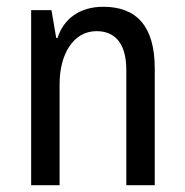

<svg xmlns="http://www.w3.org/2000/svg" viewBox="-20 -547 546 567"><path d="M72 0H156V-299C156 -386 196 -455 265 -455C322 -455 353 -416 353 -340V0H437V-345C437 -471 382 -527 285 -527C216 -527 168 -492 150 -435H146L132 -517H72Z"/></svg>

Font: Noto Sans Thai UI Condensed
Style: Regular
Weight: 400
Width: 3
Designer: Monotype Design Team
Foundry: Monotype Imaging Inc.
Version: Version 1.901